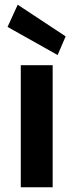

<svg xmlns="http://www.w3.org/2000/svg" viewBox="-20 -793 311 813"><path d="M68 0V-517H203V0ZM224 -560 12 -679 55 -773 258 -639Z"/></svg>

Font: DM Sans 11pt
Style: Bold
Weight: 700
Version: Version 4.004;gftools[0.9.30]